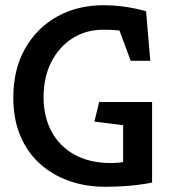

<svg xmlns="http://www.w3.org/2000/svg" viewBox="-20 -712 656 736"><path d="M382 4Q310 4 246.5 -18Q183 -40 134.5 -83Q86 -126 58.5 -190Q31 -254 31 -338Q31 -446 76 -525.5Q121 -605 199 -648.5Q277 -692 378 -692Q413 -692 444.5 -688Q476 -684 501.5 -678.5Q527 -673 540 -669L556 -479H481L438 -595Q427 -596 413.5 -597Q400 -598 375 -598Q309 -598 257.5 -565Q206 -532 176.5 -474Q147 -416 147 -339Q147 -265 177.5 -208Q208 -151 266 -119Q324 -87 405 -87Q419 -87 431 -88Q443 -89 452 -91V-232L342 -246L360 -321H563V-12Q543 -8 513.5 -4Q484 0 450 2Q416 4 382 4Z"/></svg>

Font: Kreon Light Medium
Style: Regular
Weight: 500
Version: Version 2.002